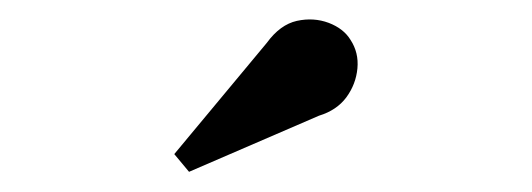

<svg xmlns="http://www.w3.org/2000/svg" viewBox="-20 -1011 540 195"><path d="M172 -836.5 157 -854.5 251 -967.5Q264.5 -986 281.5 -989.8Q298.5 -993.5 313.8 -987.8Q329 -982 336 -970.5Q344.5 -957.5 343 -941.5Q341.5 -925.5 331.8 -912.2Q322 -899 304 -893.5Z"/></svg>

Font: Bodoni Moda SC 9pt SemiBold
Style: Regular
Weight: 600
Designer: Owen Earl
Foundry: indestructible type
Version: Version 2.005